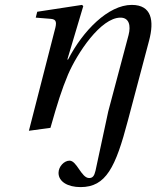

<svg xmlns="http://www.w3.org/2000/svg" viewBox="-20 -522 646 784"><path d="M98 12 186 0C215 -102 232 -156 258 -218C295 -304 391 -450 472 -450C507 -450 515 -418 505 -379L422 -67L370 175C365 197 358 205 344 205C312 205 294 134 264 134C242 134 219 158 219 184C219 220 257 242 309 242C413 242 452 161 502 -29L589 -357C610 -437 600 -502 518 -502C422 -502 318 -396 258 -279H255L320 -497L315 -502L132 -474L126 -450L188 -445C212 -443 212 -429 203 -397Z"/></svg>

Font: Heuristica
Style: Italic
Weight: 400
Italic angle: -13°
Version: Version 1.0.1